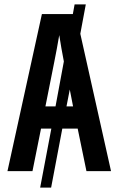

<svg xmlns="http://www.w3.org/2000/svg" viewBox="-20 -780 540 875"><path d="M14 0H128L167 -194H214L163 75H213L264 -194H334L374 0H486L346 -626L371 -760H320L312 -716H171ZM227 -496C234 -530 244 -584 250 -620C255 -585 264 -537 271 -500L233 -295H187ZM283 -295 298 -372 313 -295Z"/></svg>

Font: Noto Sans Mono ExtraCondensed SemiBold
Style: Regular
Weight: 600
Width: 2
Designer: Monotype Design Team
Foundry: Monotype Imaging Inc.
Version: Version 2.014